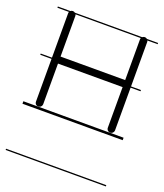

<svg xmlns="http://www.w3.org/2000/svg" viewBox="-133 -555 747 874"><g transform="rotate(20 241.0 -117.5)"><path d="M-2.5 226V232H483V226ZM-2.5 -4V8H483V-4ZM52 -229V-22C52 -16 55 -10 60 -7C63 -5 66 -5 69 -5C72 -5 75 -5 78 -7C83 -10 87 -16 87 -22V-219H400V-22C400 -16 403 -10 409 -7C411 -5 414 -5 417 -5C420 -5 423 -5 426 -7C431 -10 435 -16 435 -22V-229H483V-235H435V-450C435 -452.4 434.4 -454.8 433.3 -457H483V-463H428.7C427.9 -463.8 426.9 -464.4 426 -465C421 -468 414 -468 409 -465C407.9 -464.4 406.8 -463.8 405.9 -463H79.9C77.1 -465.4 73.4 -467 69 -467C64.6 -467 60.8 -465.5 57.9 -463H-2.5V-457H53.5C52.5 -454.8 52 -452.5 52 -450V-235H-2.5V-229ZM401.4 -457C400.5 -454.8 400 -452.4 400 -450V-253H87V-450C87 -452.3 86.3 -454.7 85 -457Z"/></g></svg>

Font: LetsTraceRuled
Style: Medium
Weight: 500
Version: Version 003.000